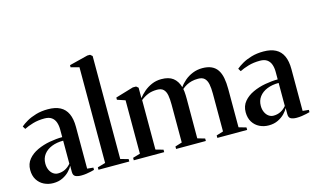

<svg xmlns="http://www.w3.org/2000/svg" viewBox="-96 -1098 2274 1387"><g transform="rotate(-15 1041.0 -404.5)"><path d="M153 9Q116 9 84.5 -6.5Q53 -22 34 -52.2Q15 -82.5 15 -126Q15 -172.5 42 -205Q69 -237.5 112.2 -257.5Q155.5 -277.5 205.2 -286.5Q255 -295.5 300 -295.5V-351.5Q300 -382.5 291.5 -406.8Q283 -431 263.5 -445Q244 -459 210.5 -459Q162.5 -459 123.5 -447.5Q84.5 -436 57.5 -422L44.5 -443.5Q63 -459.5 92.5 -476.5Q122 -493.5 162 -505.2Q202 -517 251.5 -517Q306.5 -517 342.8 -498Q379 -479 397 -440Q415 -401 415 -341.5V-29L460.5 -24.5V-7.5Q450 -4.5 434.5 -1Q419 2.5 400.8 5.2Q382.5 8 362 8Q334 8 318 -0.5Q302 -9 302 -34.5V-81Q293.5 -63 273.2 -41.8Q253 -20.5 222.8 -5.8Q192.5 9 153 9ZM204 -50Q233 -50 257.2 -62.2Q281.5 -74.5 300 -97V-269Q251 -269 213.2 -253.8Q175.5 -238.5 154 -210Q132.5 -181.5 132.5 -142Q132.5 -115 142.2 -94Q152 -73 168.2 -61.5Q184.5 -50 204 -50Z M551 -35V-751L489 -767V-783L628 -818H648L664 -804.5V-34.5L722.5 -18V0H492V-18Z M756 0V-18.5L811 -34.5V-434L751.5 -454V-470.5L885.5 -510.5H910L925.5 -497.5V-419.5Q942.5 -442 968 -464Q993.5 -486 1026.8 -500.5Q1060 -515 1099 -515Q1154.5 -515 1186 -491Q1217.5 -467 1231.5 -419.5Q1248 -444 1274 -466Q1300 -488 1333.5 -501.5Q1367 -515 1405.5 -515Q1446 -515 1473.8 -502.2Q1501.5 -489.5 1518 -464.8Q1534.5 -440 1541.5 -403.8Q1548.5 -367.5 1548.5 -320.5V-34.5L1604 -18.5V0H1381V-18.5L1432.5 -34.5V-318.5Q1432.5 -358.5 1426.8 -387.8Q1421 -417 1404.8 -433Q1388.5 -449 1356.5 -449Q1330.5 -449 1309 -443.8Q1287.5 -438.5 1269.5 -428.8Q1251.5 -419 1235 -405Q1237 -397 1238.2 -383.8Q1239.5 -370.5 1240 -356Q1240.5 -341.5 1240.5 -328L1240 -34.5L1295 -18.5V0H1072.5V-18.5L1124 -34.5V-318.5Q1124 -358.5 1118.8 -387.8Q1113.5 -417 1097.5 -433Q1081.5 -449 1050 -449Q1010.5 -449 981.8 -437.2Q953 -425.5 927 -404.5V-34.5L983.5 -18.5V0Z M1764.5 9Q1727.5 9 1696 -6.5Q1664.5 -22 1645.5 -52.2Q1626.5 -82.5 1626.5 -126Q1626.5 -172.5 1653.5 -205Q1680.5 -237.5 1723.8 -257.5Q1767 -277.5 1816.8 -286.5Q1866.5 -295.5 1911.5 -295.5V-351.5Q1911.5 -382.5 1903 -406.8Q1894.5 -431 1875 -445Q1855.5 -459 1822 -459Q1774 -459 1735 -447.5Q1696 -436 1669 -422L1656 -443.5Q1674.5 -459.5 1704 -476.5Q1733.5 -493.5 1773.5 -505.2Q1813.5 -517 1863 -517Q1918 -517 1954.2 -498Q1990.5 -479 2008.5 -440Q2026.5 -401 2026.5 -341.5V-29L2072 -24.5V-7.5Q2061.5 -4.5 2046 -1Q2030.5 2.5 2012.2 5.2Q1994 8 1973.5 8Q1945.5 8 1929.5 -0.5Q1913.5 -9 1913.5 -34.5V-81Q1905 -63 1884.8 -41.8Q1864.5 -20.5 1834.2 -5.8Q1804 9 1764.5 9ZM1815.5 -50Q1844.5 -50 1868.8 -62.2Q1893 -74.5 1911.5 -97V-269Q1862.5 -269 1824.8 -253.8Q1787 -238.5 1765.5 -210Q1744 -181.5 1744 -142Q1744 -115 1753.8 -94Q1763.5 -73 1779.8 -61.5Q1796 -50 1815.5 -50Z"/></g></svg>

Font: Merriweather 144pt SemiBold
Style: Regular
Weight: 600
Version: Version 2.100